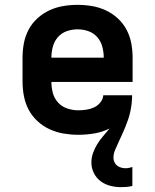

<svg xmlns="http://www.w3.org/2000/svg" viewBox="-20 -548 640 792"><path d="M479 224Q457 224 435 218.5Q413 213 395 199.5Q377 186 367 165.5Q357 145 357 123Q357 102 364 82.5Q371 63 381.5 46Q392 29 405.5 13.5Q419 -2 432 -18Q402 -3 369 2.5Q336 8 303 8Q273 8 243 3Q213 -2 185.5 -14.5Q158 -27 135.5 -47.5Q113 -68 99 -94Q85 -120 79 -150Q73 -180 73 -210V-310Q73 -340 78.5 -369.5Q84 -399 98 -425.5Q112 -452 134.5 -472.5Q157 -493 184 -505.5Q211 -518 240.5 -523Q270 -528 300 -528Q330 -528 359.5 -523Q389 -518 416 -505.5Q443 -493 465.5 -472.5Q488 -452 502 -425.5Q516 -399 521.5 -369.5Q527 -340 527 -310V-210H192Q192 -187 198 -164.5Q204 -142 219.5 -125Q235 -108 257.5 -100.5Q280 -93 303 -93Q319 -93 336 -95.5Q353 -98 368 -105Q383 -112 394 -125.5Q405 -139 406 -155H525Q525 -138 523 -121Q521 -104 517.5 -87.5Q514 -71 508.5 -55Q503 -39 496.5 -23Q490 -7 483 8Q476 23 469 38.5Q462 54 455 70Q448 86 448 103Q448 112 452 121Q456 130 463.5 135.5Q471 141 480 143.5Q489 146 498 146Q505 146 512 144.5Q519 143 526 141V219Q514 222 502.5 223Q491 224 479 224ZM192 -310H408Q408 -333 402 -355.5Q396 -378 381 -395Q366 -412 344.5 -419.5Q323 -427 300 -427Q277 -427 255.5 -419.5Q234 -412 219 -395Q204 -378 198 -355.5Q192 -333 192 -310Z"/></svg>

Font: Iosevka Fixed Extended
Style: Bold
Weight: 700
Width: 7
Monospace: yes
Designer: Belleve Invis
Foundry: Belleve Invis
Version: Version 24.1.1; ttfautohint (v1.8.4)